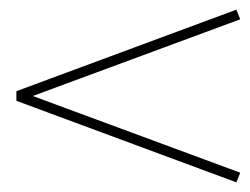

<svg xmlns="http://www.w3.org/2000/svg" viewBox="-20 -429 518 398"><path d="M14 -220V-240L470 -409L478 -389L48 -230L478 -71L470 -51Z"/></svg>

Font: Elsie Swash Caps Black
Style: Regular
Weight: 900
Designer: Alejandro Inler
Foundry: Alejandro Inler
Version: 1.003